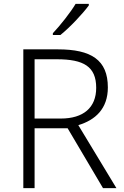

<svg xmlns="http://www.w3.org/2000/svg" viewBox="-20 -968 640 988"><path d="M437 -940V-948H369C343 -904 289 -836 252 -797V-788H291C341 -828 407 -899 437 -940ZM278 -714H100V0H158V-308H328L510 0H579L383 -324C470 -350 535 -408 535 -518C535 -660 449 -714 278 -714ZM273 -663C410 -663 475 -626 475 -516C475 -414 409 -358 293 -358H158V-663Z"/></svg>

Font: Noto Sans Sinhala UI Light
Style: Regular
Weight: 300
Designer: Jelle Bosma - Monotype Design Team
Foundry: Monotype Imaging Inc.
Version: Version 2.006